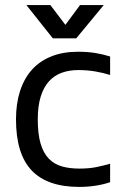

<svg xmlns="http://www.w3.org/2000/svg" viewBox="-20 -736 475 767"><path d="M130.9 -259.3Q130.9 -200.7 142.1 -162.6Q153.3 -124.5 174.8 -102.3Q196.3 -80.1 227.1 -71.3Q257.8 -62.5 296.9 -62.5Q335.9 -62.5 365.5 -68.6Q395 -74.7 419.9 -82V-8.3Q397 0 364.3 5.4Q331.5 10.7 296.9 10.7Q168.9 10.7 106.4 -55.2Q43.9 -121.1 43.9 -259.3Q43.9 -322.3 60.1 -372.3Q76.2 -422.4 107.4 -457.3Q138.7 -492.2 185.1 -510.7Q231.4 -529.3 292 -529.3Q329.1 -529.3 359.9 -524.4Q390.6 -519.5 419.9 -510.3V-436.5Q393.6 -444.8 361.8 -450.4Q330.1 -456.1 292 -456.1Q256.3 -456.1 226.6 -445.3Q196.8 -434.6 175.5 -411.1Q154.3 -387.7 142.6 -350.1Q130.9 -312.5 130.9 -259.3ZM241.2 -636.7 299.8 -715.8H394.5L284.7 -583H190.9L85.4 -715.8H181.2Z"/></svg>

Font: Arian AMU
Style: Regular
Weight: 400
Designer: Ruben Hakobyan (Tarumian)
Foundry: Ruben Hakobyan (Tarumian)
Version: Version 4.003